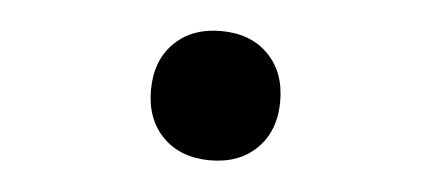

<svg xmlns="http://www.w3.org/2000/svg" viewBox="-29 -235 658 293"><g transform="rotate(5 300.0 -89.0)"><path d="M201 -89Q201 -134 228 -161Q255 -188 300 -188Q345 -188 372 -161Q399 -134 399 -89Q399 -44 372 -17Q345 10 300 10Q255 10 228 -17Q201 -44 201 -89Z"/></g></svg>

Font: Maple Mono
Style: Bold
Weight: 700
Monospace: yes
Designer: subframe7536
Version: Version 7.200